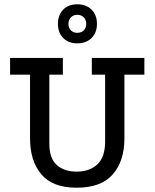

<svg xmlns="http://www.w3.org/2000/svg" viewBox="-20 -859 721 895"><path d="M560 -214Q560 -109 506 -46.5Q452 16 337 16Q225 16 172.5 -46.5Q120 -109 120 -214V-511H27V-589H273V-511H210V-189Q210 -121 244.5 -90Q279 -59 337 -59Q398 -59 434 -93Q470 -127 470 -199V-511H408V-589H653V-511H560ZM340 -839Q382 -839 407 -814Q432 -789 432 -748Q432 -707 407 -682Q382 -657 340 -657Q299 -657 274.5 -682Q250 -707 250 -748Q250 -789 274.5 -814Q299 -839 340 -839ZM340 -790Q322 -790 310.5 -778Q299 -766 299 -748Q299 -729 310.5 -717.5Q322 -706 340 -706Q359 -706 370.5 -717.5Q382 -729 382 -748Q382 -766 370.5 -778Q359 -790 340 -790Z"/></svg>

Font: Podkova Medium
Style: Regular
Weight: 500
Designer: Ilya Yudin
Foundry: Cyreal (www.cyreal.org)
Version: Version 2.103